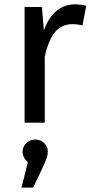

<svg xmlns="http://www.w3.org/2000/svg" viewBox="-20 -559 423 875"><path d="M373 -533 356 -443Q332 -449 310 -449Q261 -449 231 -413Q201 -377 184 -301V0H92V-527H171L180 -420Q201 -479 237 -509Q273 -539 321 -539Q349 -539 373 -533ZM198 133Q198 146 192.5 162Q187 178 172 210L131 296H78L107 180Q83 159 83 133Q83 109 100 93Q117 77 141 77Q165 77 181.5 93Q198 109 198 133Z"/></svg>

Font: FiraGO
Style: Regular
Weight: 400
Designer: bBox Type
Foundry: bBox Type GmbH
Version: Version 1.001;April 20, 2020;FontCreator 12.0.0.2555 64-bit